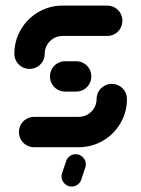

<svg xmlns="http://www.w3.org/2000/svg" viewBox="-20 -539 517 703"><path d="M389.3 -231.9Q404.4 -231.9 417.2 -224.4Q430 -217 437.4 -204.3Q444.8 -191.5 444.8 -176.3Q444.8 -128.5 421.1 -88Q397.4 -47.4 356.9 -23.7Q316.3 0 268.1 0H104.8Q89.6 0 76.9 -7.4Q64.1 -14.8 56.7 -27.6Q49.3 -40.4 49.3 -55.6Q49.3 -70.7 56.7 -83.5Q64.1 -96.3 76.9 -103.7Q89.6 -111.1 104.8 -111.1H268.1Q285.9 -111.1 300.9 -119.8Q315.9 -128.5 324.8 -143.5Q333.7 -158.5 333.7 -176.3Q333.7 -191.5 341.1 -204.3Q348.5 -217 361.3 -224.4Q374.1 -231.9 389.3 -231.9ZM314.4 -259.3Q314.4 -244.1 307 -231.3Q299.6 -218.5 286.9 -211.1Q274.1 -203.7 258.9 -203.7H218.5Q203.3 -203.7 190.6 -211.1Q177.8 -218.5 170.4 -231.3Q163 -244.1 163 -259.3Q163 -274.4 170.4 -287.2Q177.8 -300 190.6 -307.4Q203.3 -314.8 218.5 -314.8H258.9Q274.1 -314.8 286.9 -307.4Q299.6 -300 307 -287.2Q314.4 -274.4 314.4 -259.3ZM88.1 -286.7Q73 -286.7 60.2 -294.1Q47.4 -301.5 40 -314.3Q32.6 -327 32.6 -342.2Q32.6 -390 56.3 -430.6Q80 -471.1 120.6 -494.8Q161.1 -518.5 209.3 -518.5H372.6Q387.8 -518.5 400.6 -511.1Q413.3 -503.7 420.7 -490.9Q428.1 -478.1 428.1 -463Q428.1 -447.8 420.7 -435Q413.3 -422.2 400.6 -414.8Q387.8 -407.4 372.6 -407.4H209.3Q191.5 -407.4 176.5 -398.7Q161.5 -390 152.6 -375Q143.7 -360 143.7 -342.2Q143.7 -327 136.3 -314.3Q128.9 -301.5 116.1 -294.1Q103.3 -286.7 88.1 -286.7ZM205.2 106.7Q205.2 102.2 207 95.9L221.9 51.9Q225.2 40.4 235 33Q244.8 25.6 257 25.6Q272.6 25.6 283.5 36.7Q294.4 47.8 294.4 63Q294.4 67.4 292.6 73.7L277.8 117.8Q274.4 129.3 264.6 136.7Q254.8 144.1 242.6 144.1Q227 144.1 216.1 133Q205.2 121.9 205.2 106.7Z"/></svg>

Font: 26F Galaxy Sans Black
Style: Regular
Weight: 900
Designer: C₂₉H₂₅N₃O₅
Version: Version 1.100